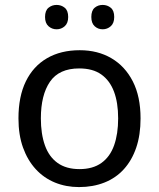

<svg xmlns="http://www.w3.org/2000/svg" viewBox="-20 -750 645 780"><path d="M551 -269Q551 -202 533.5 -150.5Q516 -99 483.5 -63Q451 -27 404.5 -8.5Q358 10 301 10Q248 10 203 -8.5Q158 -27 125 -63Q92 -99 73.5 -150.5Q55 -202 55 -269Q55 -358 85 -419.5Q115 -481 171 -513.5Q227 -546 304 -546Q377 -546 432.5 -513.5Q488 -481 519.5 -419.5Q551 -358 551 -269ZM146 -269Q146 -206 162.5 -159.5Q179 -113 214 -88Q249 -63 303 -63Q357 -63 392 -88Q427 -113 443.5 -159.5Q460 -206 460 -269Q460 -333 443 -378Q426 -423 391.5 -447.5Q357 -472 302 -472Q220 -472 183 -418Q146 -364 146 -269ZM163 -681Q163 -707 177 -718.5Q191 -730 210 -730Q229 -730 243 -718.5Q257 -707 257 -681Q257 -656 243 -643.5Q229 -631 210 -631Q191 -631 177 -643.5Q163 -656 163 -681ZM351 -681Q351 -707 364.5 -718.5Q378 -730 397 -730Q416 -730 430 -718.5Q444 -707 444 -681Q444 -656 430 -643.5Q416 -631 397 -631Q378 -631 364.5 -643.5Q351 -656 351 -681Z"/></svg>

Font: Noto Sans Malayalam
Style: Regular
Weight: 400
Designer: Jelle Bosma - Monotype Design Team
Foundry: Monotype Imaging Inc.
Version: Version 2.103